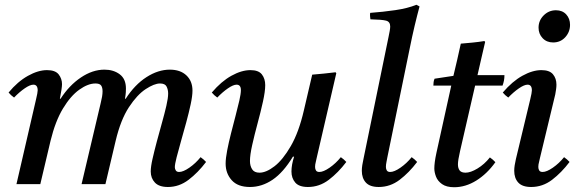

<svg xmlns="http://www.w3.org/2000/svg" viewBox="-20 -772 2420 805"><path d="M684 12Q647 12 629.5 -6.5Q612 -25 612 -53Q612 -73 619.5 -106Q627 -139 637.5 -178.5Q648 -218 659 -257Q670 -296 677.5 -328.5Q685 -361 685 -380Q685 -396 678.5 -409Q672 -422 651 -422Q627 -422 591 -398.5Q555 -375 520.5 -322.5Q486 -270 465 -182L422 0H322L402 -339Q406 -355 408 -367Q410 -379 410 -389Q410 -405 404 -413.5Q398 -422 380 -422Q349 -422 312.5 -396Q276 -370 244 -317Q212 -264 192 -182L149 0H49L131 -355Q138 -384 138 -393Q138 -417 120 -417Q106 -417 83.5 -401.5Q61 -386 39 -363Q32 -368 26.5 -373Q21 -378 16 -384Q54 -430 97 -454Q140 -478 177 -478Q212 -478 226 -460Q240 -442 240 -419Q240 -411 237.5 -394.5Q235 -378 231 -358H234Q270 -414 319 -447Q368 -480 418 -480Q456 -480 482 -460.5Q508 -441 508 -401Q508 -394 507.5 -385Q507 -376 504 -358H507Q545 -417 594 -448.5Q643 -480 692 -480Q736 -480 761.5 -456Q787 -432 787 -392Q787 -370 779.5 -335Q772 -300 761 -259.5Q750 -219 739 -180.5Q728 -142 720.5 -112.5Q713 -83 713 -71Q713 -64 717 -57.5Q721 -51 731 -51Q748 -51 774 -69Q800 -87 821 -113Q834 -104 844 -93Q810 -48 770.5 -18Q731 12 684 12Z M1254 -309 1289 -459Q1313 -461 1338 -463.5Q1363 -466 1387 -469L1390 -465L1308 -111Q1307 -104 1304 -93Q1301 -82 1301 -72Q1301 -63 1305 -57Q1309 -51 1319 -51Q1336 -51 1362 -69Q1388 -87 1409 -113Q1422 -104 1432 -93Q1398 -48 1358.5 -18Q1319 12 1271 12Q1234 12 1218 -6.5Q1202 -25 1202 -53Q1202 -81 1213 -115H1208Q1168 -49 1123 -18.5Q1078 12 1028 12Q977 12 951.5 -16.5Q926 -45 926 -86Q926 -108 932.5 -141.5Q939 -175 948.5 -212.5Q958 -250 967.5 -286Q977 -322 983.5 -350.5Q990 -379 990 -394Q990 -417 972 -417Q958 -417 935.5 -401.5Q913 -386 891 -363Q884 -368 878.5 -373Q873 -378 868 -384Q908 -431 950.5 -454.5Q993 -478 1030 -478Q1064 -478 1078 -460Q1092 -442 1092 -415Q1092 -389 1082.5 -346Q1073 -303 1060 -255Q1047 -207 1037.5 -164.5Q1028 -122 1028 -97Q1028 -77 1037 -62.5Q1046 -48 1068 -48Q1096 -48 1131 -75Q1166 -102 1199.5 -160Q1233 -218 1254 -309Z M1706 -113Q1719 -104 1729 -93Q1695 -48 1655.5 -18Q1616 12 1568 12Q1531 12 1514 -6.5Q1497 -25 1497 -56Q1497 -67 1499 -80Q1501 -93 1504 -106L1609 -617Q1612 -631 1614 -642.5Q1616 -654 1616 -661Q1616 -681 1598.5 -685.5Q1581 -690 1533 -691Q1532 -698 1531.5 -704.5Q1531 -711 1532 -718Q1586 -722 1637.5 -729.5Q1689 -737 1726 -752L1739 -745Q1729 -708 1718.5 -664Q1708 -620 1697 -565L1604 -112Q1603 -105 1600.5 -93.5Q1598 -82 1598 -72Q1598 -63 1602 -57Q1606 -51 1616 -51Q1633 -51 1659 -69Q1685 -87 1706 -113Z M2087 -413H1972L1909 -139Q1900 -100 1900 -83Q1900 -67 1907 -57.5Q1914 -48 1932 -48Q1953 -48 1982 -65.5Q2011 -83 2034 -112Q2047 -103 2057 -92Q2022 -43 1977 -15Q1932 13 1884 13Q1852 13 1833.5 0Q1815 -13 1808 -31.5Q1801 -50 1801 -66Q1801 -77 1803 -93Q1805 -109 1810 -132L1872 -413H1797Q1797 -421 1798 -428Q1799 -435 1802 -442L1881 -454Q1888 -483 1896.5 -519.5Q1905 -556 1912 -589Q1936 -591 1961.5 -593.5Q1987 -596 2011 -600L2014 -596Q2007 -566 2000 -535.5Q1993 -505 1982 -457H2095Q2095 -445 2093 -434.5Q2091 -424 2087 -413Z M2345 -113Q2358 -104 2368 -93Q2334 -48 2294.5 -18Q2255 12 2207 12Q2170 12 2153 -6.5Q2136 -25 2136 -56Q2136 -67 2138 -79.5Q2140 -92 2143 -105L2203 -355Q2210 -384 2210 -393Q2210 -417 2192 -417Q2178 -417 2155.5 -401.5Q2133 -386 2111 -363Q2104 -368 2098.5 -373Q2093 -378 2088 -384Q2128 -431 2170.5 -454.5Q2213 -478 2250 -478Q2284 -478 2298.5 -460.5Q2313 -443 2313 -417Q2313 -408 2311.5 -397.5Q2310 -387 2308 -376L2244 -110Q2243 -103 2240 -92.5Q2237 -82 2237 -72Q2237 -63 2241 -57Q2245 -51 2255 -51Q2272 -51 2298 -69Q2324 -87 2345 -113ZM2299 -594Q2272 -594 2255 -612Q2238 -630 2238 -656Q2238 -686 2259.5 -707.5Q2281 -729 2311 -729Q2338 -729 2354 -711.5Q2370 -694 2370 -668Q2370 -638 2350 -616Q2330 -594 2299 -594Z"/></svg>

Font: Tiro Devanagari Sanskrit
Style: Italic
Weight: 400
Italic angle: -11°
Designer: Devanagari: John Hudson & Fiona Ross, assisted by Paul Hanslow. Latin: John Hudson with Paul Hanslow, assisted by Kaja S
Foundry: Tiro Typeworks Ltd.
Version: Version 1.52